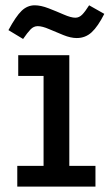

<svg xmlns="http://www.w3.org/2000/svg" viewBox="-20 -690 406 710"><path d="M43.9 0V-76.7H141.1V-409.2H47.4V-485.8H236.3V-76.7H333V0ZM65.4 -545.9 11.2 -578.6Q38.6 -629.4 59.8 -649.9Q81.1 -670.4 108.4 -670.4Q130.9 -670.4 159.9 -659.2Q189 -647.9 215.8 -636.2Q242.7 -624.5 258.8 -624.5Q272.5 -624.5 283.7 -635.7Q294.9 -647 309.6 -670.4L365.7 -638.7Q342.3 -592.3 319.1 -570.8Q295.9 -549.3 263.7 -549.3Q241.7 -549.3 214.4 -560.3Q187 -571.3 161.6 -582.3Q136.2 -593.3 119.6 -593.3Q104.5 -593.3 93 -581.3Q81.5 -569.3 65.4 -545.9Z"/></svg>

Font: Anaheim SemiBold
Style: Regular
Weight: 600
Version: Version 2.001